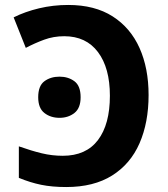

<svg xmlns="http://www.w3.org/2000/svg" viewBox="-20 -744 677 774"><path d="M247 10Q190 10 146 1Q102 -8 56 -27V-154Q107 -136 148.5 -126Q190 -116 233 -116Q327 -116 375 -179.5Q423 -243 423 -358Q423 -470 375 -534Q327 -598 239 -598Q196 -598 158 -584Q120 -570 84 -551L35 -674Q81 -697 137.5 -710.5Q194 -724 255 -724Q362 -724 434 -678Q506 -632 542.5 -550.5Q579 -469 579 -361Q579 -250 542.5 -166.5Q506 -83 432 -36.5Q358 10 247 10ZM134 -352Q134 -398 159 -416.5Q184 -435 220 -435Q255 -435 280 -416.5Q305 -398 305 -352Q305 -308 280 -288.5Q255 -269 220 -269Q184 -269 159 -288.5Q134 -308 134 -352Z"/></svg>

Font: BC Sans
Style: Bold
Weight: 700
Designer: Monotype Design Team
Province of B.C.
Foundry: Monotype Imaging Inc.
Version: Version 2.000;GOOG;noto-source:20170915:90ef993387c0